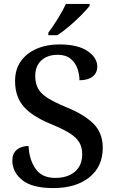

<svg xmlns="http://www.w3.org/2000/svg" viewBox="-20 -951 596 981"><path d="M252 10Q144 10 93.5 -31Q43 -72 43 -131Q43 -167 66 -186Q89 -205 126 -205Q129 -136 161.5 -89Q194 -42 262 -42Q326 -42 363 -74Q400 -106 400 -163Q400 -199 384.5 -224.5Q369 -250 334 -271.5Q299 -293 241 -317Q145 -356 101 -406.5Q57 -457 57 -537Q57 -596 86 -637.5Q115 -679 166.5 -701.5Q218 -724 283 -724Q378 -724 427.5 -690Q477 -656 477 -611Q477 -578 453 -559.5Q429 -541 386 -541Q386 -571 375.5 -601Q365 -631 340.5 -651Q316 -671 275 -671Q222 -671 191 -642Q160 -613 160 -563Q160 -526 174 -499.5Q188 -473 222.5 -451Q257 -429 317 -404Q409 -367 457 -319.5Q505 -272 505 -196Q505 -100 436.5 -45Q368 10 252 10ZM227 -784Q249 -813 275 -855Q301 -897 317 -931H438V-921Q425 -904 396.5 -875Q368 -846 334.5 -817.5Q301 -789 273 -771H227Z"/></svg>

Font: Noto Serif Tamil Medium
Style: Regular
Weight: 500
Designer: Indian Type Foundry, Tom Grace, and the Monotype Design Team
Foundry: Monotype Imaging Inc.
Version: Version 2.004; ttfautohint (v1.8.4.7-5d5b)